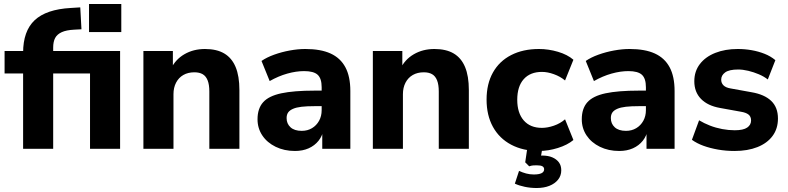

<svg xmlns="http://www.w3.org/2000/svg" viewBox="-20 -747 3954 964"><path d="M96 0V-378H3V-491H140L96 -451V-482Q96 -591 154 -645.5Q212 -700 335 -707L383 -710L389 -600L352 -598Q313 -596 290 -585.5Q267 -575 257 -556.5Q247 -538 247 -508V-478V-491H583V0H432V-378H247V0ZM427 -586V-727H589V-586Z M700 0V-491H848V-399H837Q860 -448 905.5 -474.5Q951 -501 1009 -501Q1068 -501 1106 -478.5Q1144 -456 1163 -410.5Q1182 -365 1182 -295V0H1031V-288Q1031 -322 1022.5 -343.5Q1014 -365 997.5 -374.5Q981 -384 956 -384Q924 -384 900.5 -370.5Q877 -357 864 -332Q851 -307 851 -274V0Z M1461 11Q1407 11 1364 -10Q1321 -31 1297 -67Q1273 -103 1273 -148Q1273 -202 1301 -233.5Q1329 -265 1392 -278.5Q1455 -292 1559 -292H1612V-214H1560Q1521 -214 1494.5 -211Q1468 -208 1451 -200.5Q1434 -193 1426.5 -182Q1419 -171 1419 -154Q1419 -126 1438.5 -108Q1458 -90 1495 -90Q1524 -90 1546.5 -103.5Q1569 -117 1582 -140.5Q1595 -164 1595 -194V-309Q1595 -353 1575 -371.5Q1555 -390 1507 -390Q1467 -390 1422.5 -377.5Q1378 -365 1334 -340L1293 -441Q1319 -459 1356.5 -472.5Q1394 -486 1435 -493.5Q1476 -501 1513 -501Q1590 -501 1639.5 -478.5Q1689 -456 1714 -409.5Q1739 -363 1739 -290V0H1598V-99H1605Q1599 -65 1579.5 -40.5Q1560 -16 1530 -2.5Q1500 11 1461 11Z M1852 0V-491H2000V-399H1989Q2012 -448 2057.5 -474.5Q2103 -501 2161 -501Q2220 -501 2258 -478.5Q2296 -456 2315 -410.5Q2334 -365 2334 -295V0H2183V-288Q2183 -322 2174.5 -343.5Q2166 -365 2149.5 -374.5Q2133 -384 2108 -384Q2076 -384 2052.5 -370.5Q2029 -357 2016 -332Q2003 -307 2003 -274V0Z M2686 11Q2606 11 2546.5 -20.5Q2487 -52 2455 -110Q2423 -168 2423 -247Q2423 -326 2455 -383Q2487 -440 2546.5 -470.5Q2606 -501 2686 -501Q2734 -501 2781.5 -487Q2829 -473 2859 -447L2817 -343Q2793 -363 2761 -374.5Q2729 -386 2701 -386Q2642 -386 2609.5 -349.5Q2577 -313 2577 -246Q2577 -180 2609.5 -142.5Q2642 -105 2701 -105Q2729 -105 2761 -116Q2793 -127 2817 -148L2859 -44Q2829 -19 2781 -4Q2733 11 2686 11ZM2674 197Q2644 197 2615 191Q2586 185 2565 175L2586 111Q2603 119 2621.5 124Q2640 129 2660 129Q2686 129 2699 122.5Q2712 116 2712 103Q2712 93 2703.5 88Q2695 83 2675 83Q2666 83 2657.5 83.5Q2649 84 2637 88L2617 68L2630 -20H2706L2693 56L2656 42Q2668 38 2680 36Q2692 34 2702 34Q2732 34 2753 43Q2774 52 2786 68Q2798 84 2798 108Q2798 135 2782 155Q2766 175 2738.5 186Q2711 197 2674 197Z M3089 11Q3035 11 2992 -10Q2949 -31 2925 -67Q2901 -103 2901 -148Q2901 -202 2929 -233.5Q2957 -265 3020 -278.5Q3083 -292 3187 -292H3240V-214H3188Q3149 -214 3122.5 -211Q3096 -208 3079 -200.5Q3062 -193 3054.5 -182Q3047 -171 3047 -154Q3047 -126 3066.5 -108Q3086 -90 3123 -90Q3152 -90 3174.5 -103.5Q3197 -117 3210 -140.5Q3223 -164 3223 -194V-309Q3223 -353 3203 -371.5Q3183 -390 3135 -390Q3095 -390 3050.5 -377.5Q3006 -365 2962 -340L2921 -441Q2947 -459 2984.5 -472.5Q3022 -486 3063 -493.5Q3104 -501 3141 -501Q3218 -501 3267.5 -478.5Q3317 -456 3342 -409.5Q3367 -363 3367 -290V0H3226V-99H3233Q3227 -65 3207.5 -40.5Q3188 -16 3158 -2.5Q3128 11 3089 11Z M3668 11Q3625 11 3585 4Q3545 -3 3512 -15Q3479 -27 3454 -45L3490 -143Q3515 -128 3544.5 -116.5Q3574 -105 3606 -99Q3638 -93 3669 -93Q3712 -93 3731.5 -106.5Q3751 -120 3751 -142Q3751 -162 3738 -172Q3725 -182 3700 -186L3595 -205Q3533 -216 3499.5 -250.5Q3466 -285 3466 -339Q3466 -389 3494 -425.5Q3522 -462 3571.5 -481.5Q3621 -501 3684 -501Q3720 -501 3754 -495Q3788 -489 3818.5 -477Q3849 -465 3873 -445L3835 -348Q3816 -363 3790 -374Q3764 -385 3737 -391.5Q3710 -398 3686 -398Q3641 -398 3621 -383.5Q3601 -369 3601 -347Q3601 -330 3612.5 -318.5Q3624 -307 3648 -303L3753 -284Q3818 -273 3852 -240.5Q3886 -208 3886 -152Q3886 -101 3859 -64.5Q3832 -28 3783 -8.5Q3734 11 3668 11Z"/></svg>

Font: Nunito Sans 12pt ExtraBold
Style: Regular
Weight: 800
Designer: Vernon Adams
Foundry: Vernon Adams
Version: Version 3.101;gftools[0.9.27]